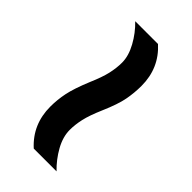

<svg xmlns="http://www.w3.org/2000/svg" viewBox="3 -636 566 566"><g transform="rotate(-45 286.0 -352.5)"><path d="M269 -310Q315 -290 344 -284.5Q373 -279 402 -279Q476 -279 524 -332V-427Q500 -402 469 -385Q438 -368 410 -368Q388 -368 363.5 -373.5Q339 -379 302 -395Q256 -414 227 -420Q198 -426 169 -426Q95 -426 47 -373V-278Q71 -303 101.5 -320Q132 -337 161 -337Q183 -337 207.5 -331.5Q232 -326 269 -310Z"/></g></svg>

Font: Noto Sans UI Medium
Style: Italic
Weight: 500
Italic angle: -12°
Designer: Monotype Design Team
Foundry: Monotype Imaging Inc.
Version: Version 1.901